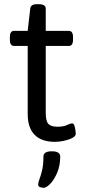

<svg xmlns="http://www.w3.org/2000/svg" viewBox="-20 -670 406 915"><path d="M242 6Q178 6 145 -27.5Q112 -61 112 -127V-451H47Q27 -451 27 -481V-493Q27 -523 47 -523H112L124 -628Q126 -650 155 -650H163Q182 -650 190 -644.5Q198 -639 198 -628V-523H308Q328 -523 328 -493V-481Q328 -451 308 -451H198V-132Q198 -93 210.5 -79.5Q223 -66 254 -66Q282 -66 299 -74Q316 -82 324 -82Q331 -82 334.5 -71.5Q338 -61 339.5 -49Q341 -37 341 -32Q341 -21 324.5 -12.5Q308 -4 285 1Q262 6 242 6ZM188 225Q181 225 171.5 222Q162 219 162 210Q162 199 168.5 182.5Q175 166 181 140Q187 114 187 76Q187 51 227 51Q267 51 267 76Q267 119 252.5 153Q238 187 219.5 206Q201 225 188 225Z"/></svg>

Font: Asap Semi Expanded
Style: Regular
Weight: 400
Width: 6
Designer: Pablo Cosgaya
Foundry: Omnibus-Type
Version: Version 3.001; ttfautohint (v1.8.4.7-5d5b)